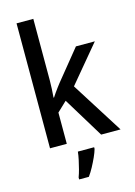

<svg xmlns="http://www.w3.org/2000/svg" viewBox="-143 -834 795 1128"><g transform="rotate(-15 254.5 -269.5)"><path d="M177 -386Q177 -362 175.5 -334.5Q174 -307 172 -282H175Q182 -293 191.5 -306.5Q201 -320 211 -333.5Q221 -347 229 -357L377 -539H492L305 -315L504 0H386L236 -246L177 -190V0H75V-760H177ZM327 71Q321 92 309 118.5Q297 145 282.5 172Q268 199 252 221H193V209Q200 191 207 164.5Q214 138 220 110Q226 82 228 61H327Z"/></g></svg>

Font: Noto Sans Hebrew SemiCondensed Medium
Style: Regular
Weight: 500
Width: 4
Designer: Monotype Design Team
Foundry: Monotype Imaging Inc.
Version: Version 2.003